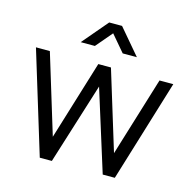

<svg xmlns="http://www.w3.org/2000/svg" viewBox="-110 -871 988 982"><g transform="rotate(15 384.0 -380.0)"><path d="M20 -540.3 93.7 -540 221.7 -120.7 350.2 -540H417.2L545.7 -120.7L674.3 -540H747.3L582.3 0H518.3L383.7 -430L249 0H185ZM349 -760H417L531.7 -625H456.7L383 -711.7L309.3 -625H234.3Z"/></g></svg>

Font: Tap Sans
Style: Regular
Weight: 400
Designer: Tap Payments
Foundry: Tap Payments
Version: Version 1.001;Glyphs 3.1.2 (3151)